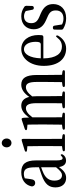

<svg xmlns="http://www.w3.org/2000/svg" viewBox="702 -1490 789 2234"><g transform="rotate(-90 1097.0 -373.5)"><path d="M142 1C197 1 230 -28 270 -82C278 -30 301 0 345 0C375 0 398 -12 414 -36C420 -46 420 -54 415 -60C411 -65 403 -61 393 -50C386 -42 380 -40 374 -40C357 -40 347 -55 347 -113V-350C347 -470 305 -521 210 -521C121 -521 63 -476 46 -406C44 -397 44 -391 48 -382C54 -368 68 -359 85 -359C108 -359 125 -373 129 -410L139 -480C157 -488 172 -491 188 -491C243 -491 267 -464 267 -358V-315C235 -305 203 -294 176 -284C69 -246 33 -197 33 -123C33 -44 78 1 142 1ZM112 -136C112 -192 137 -232 195 -261C216 -271 242 -281 267 -290V-116C223 -62 200 -47 175 -47C137 -47 112 -76 112 -136Z M453 -26C453 -18 460 -13 473 -13H633C646 -13 653 -18 653 -26C653 -34 647 -40 635 -42L598 -47L597 -231V-376L598 -495C598 -506 596 -511 593 -514C589 -518 582 -517 572 -514L465 -482C453 -478 448 -473 448 -466C448 -459 455 -455 467 -454L512 -450C513 -404 514 -355 514 -290V-231L513 -47L472 -41C460 -39 453 -34 453 -26ZM499 -691C499 -659 521 -635 550 -635C579 -635 602 -659 602 -691C602 -723 579 -748 550 -748C521 -748 499 -723 499 -691Z M704 -26C704 -18 711 -13 724 -13H883C896 -13 903 -18 903 -26C903 -34 897 -40 885 -42L849 -47C848 -100 848 -179 848 -231V-391C889 -447 924 -467 955 -467C992 -467 1013 -434 1013 -342V-231L1012 -47L972 -42C960 -40 953 -34 953 -26C953 -18 960 -13 973 -13H1130C1143 -13 1150 -18 1150 -26C1150 -34 1144 -40 1132 -42L1096 -47C1095 -99 1094 -177 1094 -231V-342C1094 -361 1093 -378 1092 -394C1134 -448 1167 -467 1199 -467C1238 -467 1260 -438 1260 -342V-231C1260 -177 1259 -100 1258 -47L1220 -42C1208 -40 1201 -34 1201 -26C1201 -18 1208 -13 1221 -13H1377C1390 -13 1397 -18 1397 -26C1397 -34 1391 -40 1379 -42L1343 -47C1342 -99 1341 -177 1341 -231V-342C1341 -468 1303 -521 1228 -521C1176 -521 1129 -491 1086 -428C1071 -492 1035 -521 984 -521C933 -521 887 -489 846 -430L843 -494C842 -505 840 -510 836 -514C832 -518 826 -518 815 -514L715 -481C704 -477 699 -472 699 -465C699 -458 706 -454 718 -453L763 -449C765 -402 765 -356 765 -292V-231C765 -180 764 -100 763 -47L723 -42C711 -40 704 -34 704 -26Z M1648 1C1714 1 1764 -34 1797 -90C1803 -100 1802 -108 1797 -114C1792 -120 1785 -115 1776 -103C1748 -66 1715 -48 1671 -48C1593 -48 1536 -112 1534 -264H1782C1794 -264 1802 -270 1804 -282C1805 -294 1806 -306 1806 -322C1806 -433 1746 -521 1642 -521C1537 -521 1447 -420 1447 -259C1447 -88 1531 1 1648 1ZM1535 -294C1539 -421 1585 -490 1639 -490C1693 -490 1727 -435 1727 -353C1727 -310 1719 -294 1694 -294Z M2002 1C2108 1 2166 -64 2166 -149C2166 -216 2135 -260 2057 -294L2017 -311C1964 -334 1944 -359 1944 -405C1944 -456 1972 -489 2024 -489C2046 -489 2064 -483 2085 -469L2100 -393C2102 -381 2109 -375 2121 -375H2123C2135 -375 2144 -383 2144 -395L2146 -462C2146 -472 2142 -480 2133 -486C2099 -509 2067 -521 2024 -521C1926 -521 1873 -457 1873 -376C1873 -305 1911 -263 1976 -234L2016 -216C2074 -192 2092 -166 2092 -119C2092 -64 2060 -30 1998 -30C1971 -30 1950 -36 1929 -47L1915 -135C1913 -148 1905 -153 1893 -153H1889C1876 -153 1869 -146 1869 -133L1868 -55C1868 -44 1872 -36 1882 -31C1918 -10 1956 1 2002 1Z"/></g></svg>

Font: 寒蝉锦书宋 CompactLight
Style: Bold
Weight: 400
Width: 4
Designer: 寒蝉锦书宋{Warren} 思源宋体{Ryoko NISHIZUKA 西塚涼子 (kana & ideographs); Frank Grießhammer (Latin, Greek & Cyrillic); Wenlong ZHANG 
Foundry: Adobe & ChillType
Version: Version 2.000;Glyphs 3.1.1 (3135)